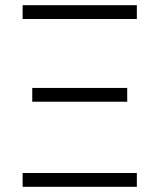

<svg xmlns="http://www.w3.org/2000/svg" viewBox="-20 -718 613 738"><path d="M67 -645V-698H506V-645ZM104 -327V-380H469V-327ZM67 0V-53H506V0Z"/></svg>

Font: IBM Plex Sans Light
Style: Regular
Weight: 300
Designer: Mike Abbink, Paul van der Laan, Pieter van Rosmalen
Foundry: Bold Monday
Version: Version 3.201